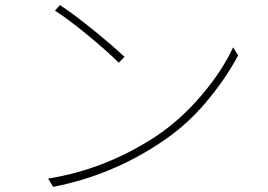

<svg xmlns="http://www.w3.org/2000/svg" viewBox="-20 -725 1040 746"><path d="M193.4 -683.6 212.9 -705.1Q264.6 -671.9 343.3 -607.9Q421.9 -543.9 463.9 -503.9L441.4 -481.4Q399.4 -523.4 322.8 -586.9Q246.1 -650.4 193.4 -683.6ZM186.5 1 167 -31.2Q387.7 -66.4 583 -193.4Q681.6 -258.8 763.2 -355Q844.7 -451.2 885.7 -541L905.3 -509.8Q854.5 -415 777.8 -324.7Q701.2 -234.4 602.5 -169.9Q412.1 -43 186.5 1Z"/></svg>

Font: Gen Shin Gothic Monospace ExtraLight
Style: Regular
Weight: 200
Designer: [Source Han Sans]
Ryoko NISHIZUKA  (kana & ideographs); Paul D. Hunt (Latin, Greek & Cyrillic); Wenlong ZHANG  (bopomofo
Version: Version 1.002.20150607